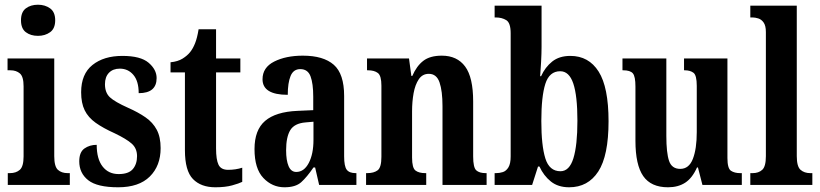

<svg xmlns="http://www.w3.org/2000/svg" viewBox="-20 -784 3478 814"><path d="M141 -632Q110 -632 89.5 -647.5Q69 -663 69 -698Q69 -733 89.5 -748.5Q110 -764 141 -764Q171 -764 192.5 -748.5Q214 -733 214 -698Q214 -663 192.5 -647.5Q171 -632 141 -632ZM13 0V-50H22Q48 -50 64 -64Q80 -78 80 -121V-418Q80 -459 64.5 -472.5Q49 -486 24 -486H12V-536H210V-122Q210 -78 225.5 -64Q241 -50 267 -50H276V0Z M481 10Q392 10 354 -20Q316 -50 316 -100Q316 -139 338 -154.5Q360 -170 390 -170Q390 -110 415 -78Q440 -46 483 -46Q525 -46 543 -67Q561 -88 561 -122Q561 -155 538.5 -175Q516 -195 466 -219Q417 -241 385.5 -263.5Q354 -286 339 -316.5Q324 -347 324 -393Q324 -470 372 -508.5Q420 -547 499 -547Q576 -547 610 -518Q644 -489 644 -453Q644 -389 568 -389Q568 -440 545.5 -466.5Q523 -493 488 -493Q459 -493 442 -475.5Q425 -458 425 -427Q425 -391 446 -371.5Q467 -352 523 -327Q566 -308 597 -286.5Q628 -265 644.5 -234Q661 -203 661 -156Q661 -81 615 -35.5Q569 10 481 10Z M893 10Q832 10 798 -25Q764 -60 764 -147V-477H703V-520Q734 -523 754 -535.5Q774 -548 786 -563Q798 -578 807 -600.5Q816 -623 822 -660H896V-536H999V-477H896V-155Q896 -107 906.5 -85.5Q917 -64 947 -64Q979 -64 1007 -73V-13Q993 -6 964 2Q935 10 893 10Z M1186 10Q1134 10 1096.5 -29.5Q1059 -69 1059 -152Q1059 -233 1104 -271.5Q1149 -310 1241 -314L1308 -317V-374Q1308 -430 1296.5 -460.5Q1285 -491 1253 -491Q1224 -491 1212 -462Q1200 -433 1200 -382Q1093 -382 1093 -448Q1093 -498 1142.5 -523Q1192 -548 1264 -548Q1351 -548 1395 -509.5Q1439 -471 1439 -377V-121Q1439 -79 1450 -64.5Q1461 -50 1488 -50H1491V0H1333L1316 -74H1309Q1281 -33 1257 -11.5Q1233 10 1186 10ZM1236 -55Q1269 -55 1289 -93Q1309 -131 1309 -191V-268L1275 -265Q1228 -261 1210.5 -232Q1193 -203 1193 -147Q1193 -104 1203.5 -79.5Q1214 -55 1236 -55Z M1532 0V-50H1537Q1565 -50 1581 -62Q1597 -74 1597 -119V-421Q1597 -463 1582 -474.5Q1567 -486 1540 -486H1536V-536H1714L1724 -462H1728Q1746 -504 1774.5 -526Q1803 -548 1853 -548Q1918 -548 1952 -502Q1986 -456 1986 -354V-121Q1986 -74 1999 -62Q2012 -50 2039 -50H2043V0H1856V-334Q1856 -398 1843.5 -434.5Q1831 -471 1798 -471Q1771 -471 1755.5 -448Q1740 -425 1733.5 -389Q1727 -353 1727 -312V-116Q1727 -72 1741.5 -61Q1756 -50 1783 -50H1787V0Z M2393 10Q2346 10 2315.5 -14.5Q2285 -39 2267 -78H2261L2236 0H2077V-50H2083Q2098 -50 2112 -54.5Q2126 -59 2135.5 -74.5Q2145 -90 2145 -121V-643Q2145 -687 2126.5 -698.5Q2108 -710 2082 -710H2077V-760H2276V-585Q2276 -558 2274 -521Q2272 -484 2270 -461H2274Q2291 -499 2321 -523Q2351 -547 2398 -547Q2476 -547 2518 -480.5Q2560 -414 2560 -270Q2560 -124 2516.5 -57Q2473 10 2393 10ZM2356 -58Q2394 -58 2411 -113Q2428 -168 2428 -272Q2428 -378 2410.5 -430Q2393 -482 2355 -482Q2309 -482 2292 -428.5Q2275 -375 2275 -271Q2275 -167 2292 -112.5Q2309 -58 2356 -58Z M2812 10Q2740 10 2707 -37.5Q2674 -85 2674 -187V-417Q2674 -460 2663 -473Q2652 -486 2622 -486H2619V-536H2805V-208Q2805 -136 2816.5 -102Q2828 -68 2864 -68Q2901 -68 2917.5 -110.5Q2934 -153 2934 -224V-420Q2934 -465 2920 -475.5Q2906 -486 2883 -486H2880V-536H3064V-114Q3064 -70 3079 -60Q3094 -50 3118 -50H3125V0H2958L2939 -74H2935Q2915 -29 2885 -9.5Q2855 10 2812 10Z M3161 0V-50H3171Q3196 -50 3211.5 -64Q3227 -78 3227 -122V-648Q3227 -675 3217.5 -688.5Q3208 -702 3194.5 -706Q3181 -710 3171 -710H3161V-760H3358V-122Q3358 -78 3374 -64Q3390 -50 3415 -50H3424V0Z"/></svg>

Font: Noto Serif Ethiopic ExtraCondensed
Style: Bold
Weight: 700
Width: 2
Designer: Monotype Design Team
Foundry: Monotype Imaging Inc.
Version: Version 2.102; ttfautohint (v1.8.4.7-5d5b)